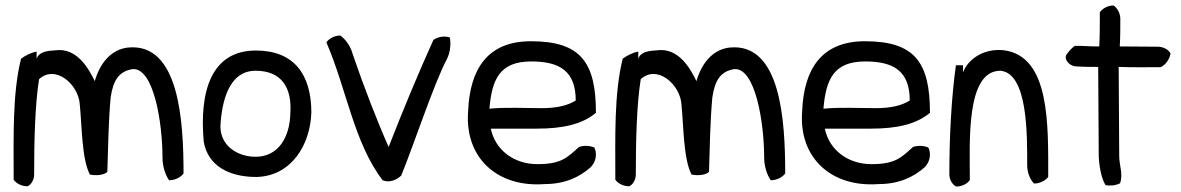

<svg xmlns="http://www.w3.org/2000/svg" viewBox="-20 -650 4324 703"><path d="M30 8C39 21 58 32 81 32C94 26 105 9 105 -11C105 -132 108 -266 123 -360C183 -415 267 -341 272 -269C280 -192 279 -68 309 -11C331 -6 363 -9 373 -21C376 -111 377 -202 385 -292C394 -354 414 -389 466 -397C542 -402 575 -204 575 -72C575 -40 586 -9 599 10C622 10 643 -2 652 -15C652 -208 636 -494 449 -476C385 -469 345 -416 327 -353C303 -403 260 -475 185 -466C153 -464 123 -461 114 -435V-461C94 -458 70 -445 57 -435C25 -307 30 -148 30 8Z M726 -131C741 -44 817 -2 919 -2C1045 -5 1116 -117 1120 -238C1120 -379 1055 -465 917 -465C749 -465 710 -308 726 -131ZM787 -188C792 -279 818 -391 916 -391C1010 -391 1050 -330 1043 -234C1041 -149 1000 -76 916 -76C852 -76 787 -114 787 -188Z M1175 -495C1249 -324 1276 -127 1381 10C1408 21 1434 7 1449 -7C1496 -122 1570 -347 1616 -433C1630 -460 1631 -493 1627 -513C1604 -520 1582 -514 1567 -504C1511 -381 1455 -245 1403 -112C1362 -204 1313 -330 1272 -450C1265 -478 1247 -505 1226 -520C1204 -520 1184 -508 1175 -495Z M1694 -242C1681 -72 1801 37 1974 24C2049 24 2102 -2 2142 -37C2163 -57 2167 -89 2156 -110C2138 -117 2119 -118 2100 -112C2057 -73 2035 -49 1948 -49C1860 -49 1793 -102 1777 -179H1946C2041 -179 2112 -195 2162 -237C2162 -421 2107 -499 1924 -499C1765 -499 1700 -397 1694 -242ZM1772 -252C1781 -360 1810 -425 1925 -425C2029 -425 2088 -390 2088 -282C2058 -263 2017 -254 1964 -254C1901 -254 1832 -258 1772 -252Z M2233 8C2242 21 2261 32 2284 32C2297 26 2308 9 2308 -11C2308 -132 2311 -266 2326 -360C2386 -415 2470 -341 2475 -269C2483 -192 2482 -68 2512 -11C2534 -6 2566 -9 2576 -21C2579 -111 2580 -202 2588 -292C2597 -354 2617 -389 2669 -397C2745 -402 2778 -204 2778 -72C2778 -40 2789 -9 2802 10C2825 10 2846 -2 2855 -15C2855 -208 2839 -494 2652 -476C2588 -469 2548 -416 2530 -353C2506 -403 2463 -475 2388 -466C2356 -464 2326 -461 2317 -435V-461C2297 -458 2273 -445 2260 -435C2228 -307 2233 -148 2233 8Z M2917 -242C2904 -72 3024 37 3197 24C3272 24 3325 -2 3365 -37C3386 -57 3390 -89 3379 -110C3361 -117 3342 -118 3323 -112C3280 -73 3258 -49 3171 -49C3083 -49 3016 -102 3000 -179H3169C3264 -179 3335 -195 3385 -237C3385 -421 3330 -499 3147 -499C2988 -499 2923 -397 2917 -242ZM2995 -252C3004 -360 3033 -425 3148 -425C3252 -425 3311 -390 3311 -282C3281 -263 3240 -254 3187 -254C3124 -254 3055 -258 2995 -252Z M3456 -12C3456 8 3467 26 3481 33C3503 33 3523 22 3531 9C3531 -131 3516 -391 3643 -391C3744 -382 3741 -154 3741 -45C3741 -18 3752 8 3766 22C3788 22 3808 11 3818 -2C3818 -194 3825 -445 3655 -466C3580 -474 3524 -432 3506 -385V-411H3480C3463 -289 3456 -145 3456 -12Z M3885 -450C3875 -437 3891 -409 3919 -407C3948 -405 3972 -405 4001 -405C4001 -294 4003 -184 4003 -76C4006 -28 4015 7 4028 28C4048 31 4065 29 4081 21C4093 -13 4078 -44 4078 -78C4078 -184 4076 -295 4076 -405C4126 -403 4179 -404 4230 -404C4247 -412 4262 -432 4266 -454C4259 -468 4240 -479 4219 -479C4172 -479 4126 -480 4080 -480C4082 -514 4082 -546 4082 -581C4082 -602 4070 -622 4057 -630C4035 -630 4016 -618 4007 -605C4007 -561 4007 -522 4005 -480C3973 -479 3947 -483 3915 -482C3904 -474 3894 -463 3885 -450Z"/></svg>

Font: Snowfall
Style: Regular
Weight: 400
Designer: Jasper
Foundry: Cannot Into Space Fonts
Version: Version 0.9